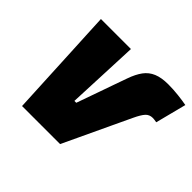

<svg xmlns="http://www.w3.org/2000/svg" viewBox="-159 -944 1167 1167"><g transform="rotate(45 424.0 -361.0)"><path d="M150 0Q147.5 -53.5 144.5 -113.8Q141.5 -174 139 -224.5L128 -450Q125 -508 121.5 -579Q118 -650 115 -713H373Q370.5 -655.5 367.8 -590.2Q365 -525 362.5 -467L353 -247H369L423.5 -401Q436.5 -438.5 451.5 -480.8Q466.5 -523 483.5 -571Q502 -623.5 526.5 -656.8Q551 -690 589.2 -706Q627.5 -722 685.5 -722Q728.5 -722 772.8 -717Q817 -712 847.5 -706L796.5 -507Q774 -511 763 -511Q734.5 -511 716.8 -491.5Q699 -472 677.5 -426Q650.5 -368.5 621.8 -307.8Q593 -247 569.5 -196.5Q548.5 -152 524.5 -100.8Q500.5 -49.5 477 0Z"/></g></svg>

Font: Commissioner Black
Style: Italic
Weight: 900
Italic angle: -12°
Designer: Kostas Bartsokas
Foundry: Kostas Bartsokas
Version: Version 1.000; ttfautohint (v1.8.3)